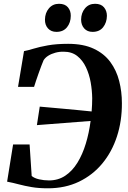

<svg xmlns="http://www.w3.org/2000/svg" viewBox="-20 -983 674 1012"><path d="M232.5 9.5Q184 9.5 147.2 3.2Q110.5 -3 79.8 -11.2Q49 -19.5 17.5 -25.5L49 -221.5H136L147 -55.5Q161 -43.5 186.2 -37.8Q211.5 -32 238.5 -32Q286.5 -32 323.8 -56.8Q361 -81.5 388 -125.2Q415 -169 432.2 -225.8Q449.5 -282.5 457.5 -345.5L174.5 -323.5L189.5 -421Q213.5 -419 245.8 -416Q278 -413 315 -409.8Q352 -406.5 390 -402.8Q428 -399 463 -395.5Q464.5 -413 465.2 -430.5Q466 -448 466 -465Q465.5 -506 458 -548.8Q450.5 -591.5 433.2 -628.2Q416 -665 387.2 -687.8Q358.5 -710.5 315.5 -710.5Q293 -711 271.8 -705.2Q250.5 -699.5 234.2 -689.2Q218 -679 209.5 -665Q204.5 -654 198 -636.2Q191.5 -618.5 184 -598Q176.5 -577.5 170.2 -558.2Q164 -539 159.5 -525H75L106.5 -713.5Q126 -717 157 -726.5Q188 -736 232.8 -744Q277.5 -752 339 -752Q419.5 -752 474.2 -726.2Q529 -700.5 561.5 -656.2Q594 -612 608.2 -556Q622.5 -500 622.5 -439.5Q623 -345.5 596.5 -264Q570 -182.5 519.2 -121.2Q468.5 -60 396 -25.2Q323.5 9.5 232.5 9.5ZM277.5 -815Q249.5 -815 233 -833.2Q216.5 -851.5 217 -880Q217.5 -915 237.8 -939Q258 -963 291 -963Q322.5 -963 338 -944.5Q353.5 -926 353 -899.5Q353 -864.5 333.5 -839.8Q314 -815 277.5 -815ZM468 -815Q440 -815 423.8 -833.2Q407.5 -851.5 407.5 -880Q408 -915 428 -939Q448 -963 481 -963Q512.5 -963 528 -944.5Q543.5 -926 543.5 -899.5Q543 -864.5 523.8 -839.8Q504.5 -815 468 -815Z"/></svg>

Font: Merriweather 96pt
Style: Bold Italic
Weight: 700
Italic angle: -7.8°
Version: Version 2.101